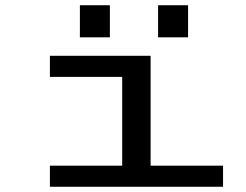

<svg xmlns="http://www.w3.org/2000/svg" viewBox="-20 -713 940 733"><path d="M170.5 0V-80.5H446.5V-419.5H170.5V-500H555V-80.5H831.5V0ZM285 -693H399.5V-570.5H285ZM583.5 -693H698V-570.5H583.5Z"/></svg>

Font: Trispace Expanded
Style: Regular
Weight: 400
Width: 7
Designer: Tyler Finck
Foundry: Etcetera Type Company
Version: Version 1.210; ttfautohint (v1.8.3)